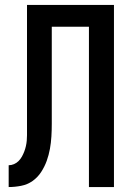

<svg xmlns="http://www.w3.org/2000/svg" viewBox="-20 -755 540 775"><path d="M15 0V-88Q26 -88 36.5 -92.5Q47 -97 55 -105Q63 -113 68.5 -123Q74 -133 78 -143.5Q82 -154 84.5 -165Q87 -176 88 -187Q89 -198 89 -209.5Q89 -221 89 -232V-735H440V0H339V-647H189V-306Q189 -280 189 -255Q189 -230 187.5 -204.5Q186 -179 181.5 -154Q177 -129 168.5 -105.5Q160 -82 146 -60.5Q132 -39 111.5 -24.5Q91 -10 65.5 -5Q40 0 15 0Z"/></svg>

Font: Iosevka Custom Semibold
Style: Regular
Weight: 600
Designer: Belleve Invis
Foundry: Belleve Invis
Version: Version 27.0.2; ttfautohint (v1.8.4)